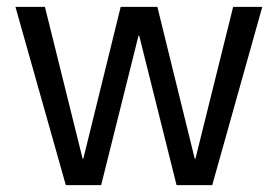

<svg xmlns="http://www.w3.org/2000/svg" viewBox="-20 -540 811 560"><path d="M172 0 25 -520H111L221 -77H223L332 -520H439L548 -77H550L660 -520H745L599 0H495L386 -436H384L275 0Z"/></svg>

Font: M PLUS 2 Thin
Style: Regular
Weight: 400
Version: Version 1.001